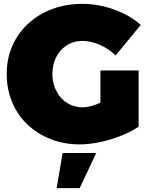

<svg xmlns="http://www.w3.org/2000/svg" viewBox="-20 -736 778 1000"><path d="M582 -447Q547 -482 500 -502.5Q453 -523 409 -523Q375 -523 346.5 -510Q318 -497 297 -474Q276 -451 264.5 -419.5Q253 -388 253 -351Q253 -313 265 -281.5Q277 -250 298 -226.5Q319 -203 348 -190Q377 -177 411 -177Q442 -177 487.5 -194.5Q533 -212 571 -239L702 -76Q663 -50 610.5 -29Q558 -8 501.5 4Q445 16 395 16Q313 16 243.5 -11.5Q174 -39 122.5 -88Q71 -137 43 -204.5Q15 -272 15 -351Q15 -430 44 -496.5Q73 -563 126.5 -612.5Q180 -662 252 -689Q324 -716 410 -716Q465 -716 520.5 -702.5Q576 -689 626 -664.5Q676 -640 713 -606ZM503 -369H702V-76H503ZM306 61H481L395 244H275Z"/></svg>

Font: Alexandria Black
Style: Regular
Weight: 900
Designer: Mohamed Gaber
Foundry: Kief Type Foundry
Version: Version 5.100